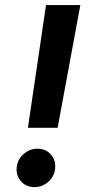

<svg xmlns="http://www.w3.org/2000/svg" viewBox="-20 -748 361 776"><path d="M92.8 -231.4 166 -727.5H304.7L212.9 -231.4ZM119.6 8.3Q84.5 8.3 63.5 -16.8Q42.5 -42 48.3 -78.1Q53.7 -107.9 77.6 -127.4Q101.6 -147 130.9 -147Q166.5 -147 187 -122.1Q207.5 -97.2 202.1 -62Q197.8 -32.2 173.8 -12Q149.9 8.3 119.6 8.3Z"/></svg>

Font: Inter SemiBold
Style: Italic
Weight: 600
Italic angle: -9.3988°
Designer: Rasmus Andersson
Foundry: rsms
Version: Version 4.001;git-66647c0bb